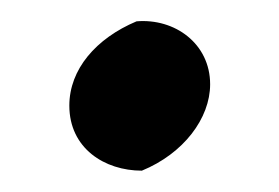

<svg xmlns="http://www.w3.org/2000/svg" viewBox="-20 -146 262 180"><path d="M113 14C152 -2 177 -35 177 -67C177 -105 144 -129 108 -126C70 -110 45 -81 45 -47C45 -7 78 14 113 14Z"/></svg>

Font: Mazius Display
Style: Regular
Weight: 400
Designer: Alberto Casagrande & Collletttivo
Foundry: Collletttivo
Version: Version 2.000;Glyphs 3.2 (3217)